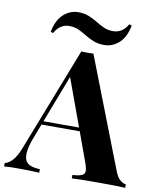

<svg xmlns="http://www.w3.org/2000/svg" viewBox="-113 -1000 885 1076"><g transform="rotate(10 329.5 -462.0)"><path d="M368 -710 611 -84Q625 -48 642.5 -34.5Q660 -21 674 -20V0Q644 -2 603.5 -2.5Q563 -3 522 -3Q476 -3 435 -2.5Q394 -2 370 0V-20Q421 -22 434.5 -37.5Q448 -53 428 -104L258 -569L276 -595L124 -199Q102 -144 97.5 -109Q93 -74 102.5 -55Q112 -36 133.5 -28.5Q155 -21 185 -20V0Q152 -2 122 -2.5Q92 -3 61 -3Q39 -3 19.5 -2.5Q0 -2 -15 0V-20Q6 -24 28 -47Q50 -70 71 -125L299 -710Q315 -709 333.5 -709Q352 -709 368 -710ZM438 -288V-268H140L150 -288ZM245 -924Q280 -924 306.5 -913Q333 -902 355.5 -888Q378 -874 401.5 -863.5Q425 -853 455 -853Q479 -853 500 -865.5Q521 -878 538 -907L552 -902Q539 -833 501.5 -800.5Q464 -768 419 -768Q384 -768 357.5 -778.5Q331 -789 308 -803.5Q285 -818 261.5 -828.5Q238 -839 208 -839Q184 -839 163 -826.5Q142 -814 125 -784L111 -789Q125 -859 162.5 -891.5Q200 -924 245 -924Z"/></g></svg>

Font: Playfair Display
Style: Bold
Weight: 700
Designer: Claus Eggers Sørensen
Foundry: Claus Eggers Sørensen
Version: Version 1.203